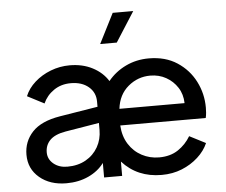

<svg xmlns="http://www.w3.org/2000/svg" viewBox="-54 -847 1087 922"><g transform="rotate(-5 489.0 -386.0)"><path d="M230 12Q289 12 336.5 -10Q384 -32 412 -70V0H499V-69Q572 12 689 12Q742 12 786.5 -6Q831 -24 864.5 -54.5Q898 -85 914 -122L836 -162Q813 -123 775.5 -98Q738 -73 684 -73Q639 -73 600.5 -93.5Q562 -114 538 -152Q514 -190 511 -242H923Q926 -254 927 -267.5Q928 -281 928 -292Q928 -359 898 -418Q868 -477 811.5 -514Q755 -551 675 -551Q615 -551 564 -526.5Q513 -502 478 -459Q452 -501 404 -526Q356 -551 294 -551Q246 -551 202 -534Q158 -517 125 -487.5Q92 -458 77 -421L158 -379Q175 -417 210 -441Q245 -465 292 -465Q345 -465 377.5 -437.5Q410 -410 410 -366V-341L226 -311Q135 -296 92.5 -250.5Q50 -205 50 -141Q50 -73 100.5 -30.5Q151 12 230 12ZM514 -322Q522 -390 568.5 -429Q615 -468 675 -468Q717 -468 751 -449Q785 -430 806 -397.5Q827 -365 828 -322ZM241 -67Q201 -67 174.5 -89Q148 -111 148 -144Q148 -179 171.5 -203Q195 -227 247 -236L410 -263V-229Q410 -184 389 -147Q368 -110 330 -88.5Q292 -67 241 -67ZM449 -640H529L621 -784H522Z"/></g></svg>

Font: Plus Jakarta Sans Medium
Style: Regular
Weight: 500
Designer: Gumpita Rahayu
Foundry: Tokotype
Version: Version 2.004; ttfautohint (v1.8.3)